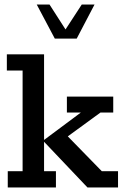

<svg xmlns="http://www.w3.org/2000/svg" viewBox="-20 -821 541 841"><path d="M173 -71H225V0H14V-71H79V-512H10V-583H173V-208L334 -328H273V-398H476V-328H420L235 -193L265 -236L426 -71H497V0H363L173 -200ZM220 -652 141 -801H197L267 -692L338 -801H394L316 -652Z"/></svg>

Font: Rokkitt SemiBold Medium
Style: Regular
Weight: 500
Version: Version 3.103